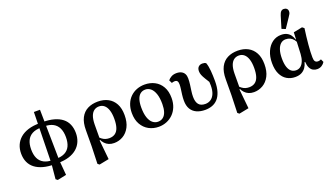

<svg xmlns="http://www.w3.org/2000/svg" viewBox="-80 -1417 3896 2246"><g transform="rotate(-20 1868.0 -294.0)"><path d="M315 177 333 -16 346 -649H422L432 -16L448 171L337 194ZM362 9Q284 9 224 -7.5Q164 -24 122.5 -56Q81 -88 60 -135Q39 -182 39 -242Q39 -300 59.5 -347.5Q80 -395 120.5 -430Q161 -465 221.5 -484Q282 -503 362 -503V-449Q295 -449 251.5 -425.5Q208 -402 187 -357.5Q166 -313 166 -248Q166 -182 187 -137Q208 -92 252 -68.5Q296 -45 362 -45ZM405 9V-45Q470 -45 513 -67.5Q556 -90 577 -134.5Q598 -179 598 -245Q598 -312 576 -357.5Q554 -403 511 -426Q468 -449 404 -449V-503Q483 -503 543 -486Q603 -469 643.5 -437Q684 -405 704 -357.5Q724 -310 724 -250Q724 -194 704.5 -146.5Q685 -99 645 -64Q605 -29 545.5 -10Q486 9 405 9Z M837 175 844 -44 845 -240Q845 -334 875.5 -393Q906 -452 961 -480Q1016 -508 1089 -508Q1161 -508 1215.5 -479Q1270 -450 1300.5 -393.5Q1331 -337 1331 -253Q1331 -165 1300 -105.5Q1269 -46 1217.5 -16Q1166 14 1106 14Q1070 14 1041.5 2Q1013 -10 992 -32.5Q971 -55 957 -87H935L940 -129Q962 -104 982.5 -88.5Q1003 -73 1025 -66Q1047 -59 1072 -59Q1115 -59 1144.5 -79.5Q1174 -100 1188.5 -143Q1203 -186 1203 -252Q1203 -317 1188.5 -361Q1174 -405 1147 -427.5Q1120 -450 1083 -450Q1047 -450 1020.5 -430.5Q994 -411 979.5 -371.5Q965 -332 964 -269L963 -78L955 -73L979 168L858 192Z M1663 14Q1595 14 1539.5 -16Q1484 -46 1451 -104Q1418 -162 1418 -245Q1418 -307 1437.5 -356Q1457 -405 1492 -439Q1527 -473 1573 -490.5Q1619 -508 1671 -508Q1740 -508 1795.5 -479Q1851 -450 1883.5 -393Q1916 -336 1916 -253Q1916 -191 1896 -141.5Q1876 -92 1841 -57.5Q1806 -23 1760 -4.5Q1714 14 1663 14ZM1673 -45Q1711 -45 1737.5 -66Q1764 -87 1777 -127Q1790 -167 1790 -223Q1790 -301 1772.5 -351Q1755 -401 1725.5 -425.5Q1696 -450 1659 -450Q1622 -450 1596 -429Q1570 -408 1557 -367.5Q1544 -327 1544 -269Q1544 -192 1561 -142.5Q1578 -93 1607.5 -69Q1637 -45 1673 -45Z M2240 14Q2179 14 2134 -6.5Q2089 -27 2064.5 -68.5Q2040 -110 2040 -174Q2040 -209 2044.5 -245Q2049 -281 2053.5 -312.5Q2058 -344 2058 -369Q2058 -397 2048.5 -410.5Q2039 -424 2016 -424Q2005 -424 1995.5 -421.5Q1986 -419 1979 -416L1960 -455Q1976 -476 2003 -491Q2030 -506 2068 -506Q2104 -506 2128.5 -493Q2153 -480 2165 -457Q2177 -434 2177 -401Q2177 -364 2172 -325.5Q2167 -287 2161.5 -250Q2156 -213 2156 -179Q2156 -116 2182 -83.5Q2208 -51 2265 -51Q2303 -51 2333 -71Q2363 -91 2380 -131.5Q2397 -172 2397 -234Q2397 -260 2395 -283Q2393 -306 2390 -329L2414 -328L2416 -244Q2383 -297 2362.5 -330.5Q2342 -364 2332.5 -388Q2323 -412 2323 -436Q2323 -471 2341.5 -489.5Q2360 -508 2391 -508Q2406 -508 2416.5 -505Q2427 -502 2436 -495Q2451 -453 2456 -393Q2461 -333 2461 -266Q2461 -187 2444 -133.5Q2427 -80 2397 -47.5Q2367 -15 2326.5 -0.5Q2286 14 2240 14Z M2578 175 2585 -44 2586 -240Q2586 -334 2616.5 -393Q2647 -452 2702 -480Q2757 -508 2830 -508Q2902 -508 2956.5 -479Q3011 -450 3041.5 -393.5Q3072 -337 3072 -253Q3072 -165 3041 -105.5Q3010 -46 2958.5 -16Q2907 14 2847 14Q2811 14 2782.5 2Q2754 -10 2733 -32.5Q2712 -55 2698 -87H2676L2681 -129Q2703 -104 2723.5 -88.5Q2744 -73 2766 -66Q2788 -59 2813 -59Q2856 -59 2885.5 -79.5Q2915 -100 2929.5 -143Q2944 -186 2944 -252Q2944 -317 2929.5 -361Q2915 -405 2888 -427.5Q2861 -450 2824 -450Q2788 -450 2761.5 -430.5Q2735 -411 2720.5 -371.5Q2706 -332 2705 -269L2704 -78L2696 -73L2720 168L2599 192Z M3360 13Q3304 13 3258 -14Q3212 -41 3185.5 -96Q3159 -151 3159 -234Q3159 -315 3186.5 -377Q3214 -439 3261.5 -473.5Q3309 -508 3370 -508Q3412 -508 3440 -494Q3468 -480 3486 -455.5Q3504 -431 3513 -399H3544L3532 -335Q3519 -371 3500.5 -394.5Q3482 -418 3457.5 -429.5Q3433 -441 3402 -441Q3366 -441 3340 -417.5Q3314 -394 3300 -350Q3286 -306 3286 -244Q3286 -179 3300 -137.5Q3314 -96 3339 -77Q3364 -58 3398 -58Q3429 -58 3453 -76.5Q3477 -95 3492 -131.5Q3507 -168 3510 -219L3518 -393L3522 -485L3632 -507L3656 -488Q3649 -439 3643 -388Q3637 -337 3633 -290Q3629 -243 3627 -203Q3625 -163 3626 -135Q3626 -100 3637.5 -84.5Q3649 -69 3673 -69Q3686 -69 3695.5 -72.5Q3705 -76 3712 -79L3729 -41Q3716 -18 3691 -2Q3666 14 3633 14Q3606 14 3583 1.5Q3560 -11 3545.5 -39.5Q3531 -68 3528 -115L3521 -114Q3512 -78 3492 -49Q3472 -20 3440 -3.5Q3408 13 3360 13ZM3400 -572 3445 -721Q3455 -754 3469 -768Q3483 -782 3503 -782Q3525 -782 3539.5 -769.5Q3554 -757 3554 -735Q3554 -718 3547 -704.5Q3540 -691 3526 -671L3447 -553Z"/></g></svg>

Font: Source Serif 4 SemiBold
Style: Regular
Weight: 600
Designer: Frank Grießhammer
Foundry: Adobe Systems Incorporated
Version: Version 4.004;hotconv 1.0.116;makeotfexe 2.5.65601